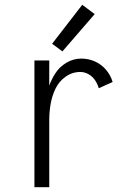

<svg xmlns="http://www.w3.org/2000/svg" viewBox="-20 -783 540 803"><path d="M124 0V-530H186V-425Q195 -450 210 -474Q228 -503 257.5 -520.5Q287 -538 320 -538Q350 -538 377 -526Q404 -514 423.5 -491Q443 -468 451 -440L393 -414Q388 -432 377.5 -447.5Q367 -463 350.5 -472.5Q334 -482 316 -482Q282 -482 254 -462Q226 -442 211.5 -411Q197 -380 191.5 -347Q186 -314 186 -281V0ZM241 -568 198 -600 324 -763 376 -724Z"/></svg>

Font: Iosevka SS01 Light
Style: Regular
Weight: 300
Monospace: yes
Designer: Belleve Invis
Foundry: Belleve Invis
Version: 2.3.3; ttfautohint (v1.8.3)